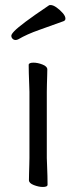

<svg xmlns="http://www.w3.org/2000/svg" viewBox="-20 -733 303 763"><path d="M233 -649Q184 -631 135.5 -614Q87 -597 53 -577Q47 -574 42 -574Q35 -574 30 -579Q25 -584 25 -591Q25 -597 37 -609.5Q49 -622 81.5 -646.5Q114 -671 175 -712Q177 -713 181 -713Q191 -713 204.5 -703.5Q218 -694 229 -681.5Q240 -669 240 -659Q240 -652 233 -649ZM97 -368Q97 -378 96 -399Q95 -420 94.5 -442Q94 -464 94 -475Q94 -484 113 -484Q130 -484 149 -476.5Q168 -469 168 -457Q168 -449 167.5 -432.5Q167 -416 166.5 -398Q166 -380 166 -368V-105Q166 -99 167 -78Q168 -57 168.5 -34Q169 -11 169 1Q169 10 150 10Q134 10 114.5 2.5Q95 -5 95 -17Q95 -25 95.5 -43.5Q96 -62 96.5 -80Q97 -98 97 -105Z"/></svg>

Font: QiushuiShotai
Style: Regular
Weight: 600
Designer: Fontworks Inc.
Foundry: Fontworks Inc.
Version: Version 1.250